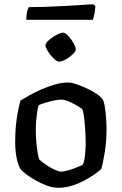

<svg xmlns="http://www.w3.org/2000/svg" viewBox="-20 -892 578 912"><path d="M258 0Q231 0 202.5 -10.5Q174 -21 148.5 -35.5Q123 -50 104.5 -64.5Q86 -79 80 -86Q68 -100 60 -136.5Q52 -173 52 -218Q52 -258 55.5 -294.5Q59 -331 65 -362Q71 -393 77 -414Q91 -423 116.5 -437.5Q142 -452 173.5 -466Q205 -480 238.5 -490Q272 -500 302 -500Q320 -500 344.5 -491.5Q369 -483 394.5 -471Q420 -459 439 -446Q458 -433 465 -424Q473 -414 477.5 -387Q482 -360 484 -329.5Q486 -299 486 -277Q486 -222 478 -171Q470 -120 461 -89Q449 -78 427.5 -63Q406 -48 378.5 -33.5Q351 -19 320 -9.5Q289 0 258 0ZM270 -77Q284 -77 306 -83.5Q328 -90 347.5 -98Q367 -106 374 -110Q381 -127 384 -156.5Q387 -186 387 -212Q387 -245 384.5 -280Q382 -315 378.5 -341Q375 -367 371 -372Q368 -377 350 -388Q332 -399 309.5 -409Q287 -419 269 -419Q258 -419 236.5 -414.5Q215 -410 194 -403.5Q173 -397 163 -392Q160 -382 157 -362.5Q154 -343 152 -321Q150 -299 150 -280Q150 -244 153 -212.5Q156 -181 160 -160Q164 -139 167 -134Q170 -131 182 -121.5Q194 -112 210 -102Q226 -92 242.5 -84.5Q259 -77 270 -77ZM260 -599Q253 -599 242 -608Q231 -617 220.5 -630Q210 -643 203 -656Q196 -669 196 -677Q196 -685 205.5 -695Q215 -705 229 -714.5Q243 -724 257 -730.5Q271 -737 279 -737Q287 -737 297.5 -728Q308 -719 317.5 -705.5Q327 -692 333.5 -679Q340 -666 340 -657Q340 -650 331 -640Q322 -630 309 -620.5Q296 -611 282.5 -605Q269 -599 260 -599ZM105 -798Q105 -821 109 -837.5Q113 -854 117 -858Q149 -858 193.5 -859.5Q238 -861 284 -863.5Q330 -866 367 -868.5Q404 -871 422 -872L433 -863Q432 -841 428 -823.5Q424 -806 421 -798Z"/></svg>

Font: Texturina Medium
Style: Regular
Weight: 500
Designer: Guillermo Torres Carreño
Foundry: Omnibus-Type
Version: Version 1.003